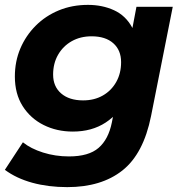

<svg xmlns="http://www.w3.org/2000/svg" viewBox="-28 -566 748 788"><path d="M248 202Q170 202 104.5 184Q39 166 -8 131L66 18Q98 44 148.5 60Q199 76 255 76Q336 76 376.5 41Q417 6 431 -63L450 -160L486 -286L510 -422L532 -538H681L592 -90Q561 65 474.5 133.5Q388 202 248 202ZM271 -26Q205 -26 151 -53Q97 -80 65 -130.5Q33 -181 33 -252Q33 -314 55.5 -367Q78 -420 118.5 -460.5Q159 -501 213.5 -523.5Q268 -546 333 -546Q392 -546 440 -524Q488 -502 514.5 -453Q541 -404 534 -322Q528 -233 495 -166.5Q462 -100 405.5 -63Q349 -26 271 -26ZM313 -154Q359 -154 394 -174Q429 -194 449 -229.5Q469 -265 469 -311Q469 -360 437 -388.5Q405 -417 348 -417Q302 -417 266.5 -397Q231 -377 210.5 -341.5Q190 -306 190 -260Q190 -211 223 -182.5Q256 -154 313 -154Z"/></svg>

Font: Montserrat Thin
Style: Bold Italic
Weight: 700
Italic angle: -11.3°
Version: Version 9.000